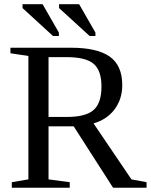

<svg xmlns="http://www.w3.org/2000/svg" viewBox="-20 -878 707 898"><path d="M207 -287.1V-39.1L306.2 -25.9V0H35.2V-25.9L112.8 -39.1V-616.2L28.8 -628.9V-654.8H311.5Q434.6 -654.8 493.2 -613.3Q551.8 -571.8 551.8 -480Q551.8 -414.6 516.1 -366.9Q480.5 -319.3 417.5 -300.8L594.7 -39.1L665.5 -25.9V0H508.8L324.7 -287.1ZM454.6 -473.1Q454.6 -547.9 418.2 -579.3Q381.8 -610.8 290.5 -610.8H207V-331.1H293.5Q380.9 -331.1 417.7 -363.5Q454.6 -396 454.6 -473.1ZM399.4 -709.5 256.3 -840.3V-858.4H350.1L426.3 -725.6V-709.5ZM228 -709.5 85.4 -840.3V-858.4H179.2L255.4 -725.6V-709.5Z"/></svg>

Font: Liberation Serif
Style: Regular
Weight: 400
Designer: Steve Matteson
Foundry: Ascender Corporation
Version: Version 2.1.5